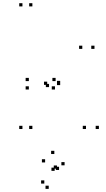

<svg xmlns="http://www.w3.org/2000/svg" viewBox="-20 -795 660 1198"><path d="M182 -755V-775H162V-755ZM120 -755V-775H100V-755ZM120 10V-10H100V10ZM182 10V-10H162V10ZM160 -236.5V-256.5H140V-236.5ZM323 -236.5V-256.5H303V-236.5ZM286 -251.5V-271.5H266V-251.5ZM516.5 10V-10H496.5V10ZM597 10V-10H577V10ZM355.5 -264V-284H335.5V-264ZM355.5 -270.5V-290.5H335.5V-270.5ZM569.5 -490V-510H549.5V-490ZM493.5 -490V-510H473.5V-490ZM274.5 -265.5V-285.5H254.5V-265.5ZM327 -289V-309H307V-289ZM160 -289V-309H140V-289ZM348.5 265.5V245.5H328.5V265.5ZM335.5 257.5V237.5H315.5V257.5ZM256.5 350.5V330.5H236.5V350.5ZM284 383.5V363.5H264V383.5ZM383 236.5V216.5H363V236.5ZM319 166V146H299V166ZM261.5 218.5V198.5H241.5V218.5ZM321 271V251H301V271Z"/></svg>

Font: Monaspace Neon Dots Var
Style: Regular
Weight: 400
Designer: Riley Cran and the Lettermatic Team
Version: Version 1.100 (Monaspace Neon Dots)